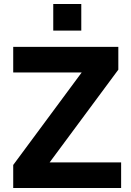

<svg xmlns="http://www.w3.org/2000/svg" viewBox="-20 -939 655 959"><path d="M46 0V-115L388 -577H46V-705H571V-591L228 -128H585V0ZM246 -786V-919H386V-786Z"/></svg>

Font: Mulish ExtraBold
Style: Regular
Weight: 800
Designer: Vernon Adams
Foundry: Vernon Adams
Version: Version 3.603; ttfautohint (v1.8.3)